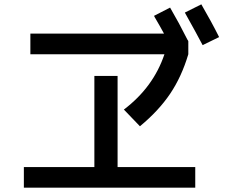

<svg xmlns="http://www.w3.org/2000/svg" viewBox="-20 -860 1040 885"><path d="M90 -90H415V-510H522V-90H880V5H90ZM914 -652Q884 -709 832 -802L908 -840Q955 -759 990 -689ZM690 -787 764 -825Q806 -753 844 -677Q845 -676 846.5 -673.5Q848 -671 848 -670V-610Q817 -506 764 -427.5Q711 -349 625 -278L551 -355Q687 -458 738 -610H120V-705H736Q720 -735 693 -781Z"/></svg>

Font: M PLUS 1p Medium
Style: Regular
Weight: 500
Version: Version 1.062